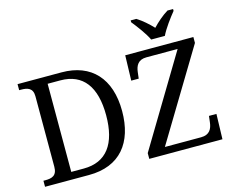

<svg xmlns="http://www.w3.org/2000/svg" viewBox="-123 -1110 1564 1290"><g transform="rotate(-15 659.5 -465.5)"><path d="M983 -771H1078C1099 -816 1147 -880 1178 -918V-931H1139C1101 -908 1060 -872 1030 -840C1000 -872 960 -908 922 -931H883V-918C914 -880 962 -816 983 -771ZM38 0H344C561 0 670 -139 670 -358C670 -585 550 -714 344 -714H38V-672H51C95 -672 133 -663 133 -604V-114C133 -51 96 -42 51 -42H38ZM763 0H1272L1277 -175H1225L1220 -132C1215 -88 1197 -50 1137 -50H885L1261 -673V-714H787L782 -539H834L839 -582C844 -626 862 -664 921 -664H1138L763 -40ZM321 -51H234V-664H322C480 -664 559 -556 559 -358C559 -160 480 -51 321 -51Z"/></g></svg>

Font: Noto Serif
Style: Regular
Weight: 400
Designer: Monotype Design Team
Foundry: Monotype Imaging Inc.
Version: Version 2.015